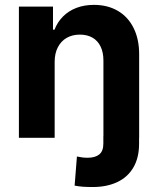

<svg xmlns="http://www.w3.org/2000/svg" viewBox="-20 -557 639 776"><path d="M542.1 -6.3V24Q542.1 80.8 518.9 120.2Q495.7 159.6 453.4 179.2Q411.1 198.9 354.6 198.9Q332.6 198.9 315.3 197.7Q298.1 196.5 281.6 193.2L290.9 75.5Q313.6 80.6 333.9 80.6Q364.9 80.6 381.3 67.1Q397.7 53.5 397.7 24V-6.3ZM200.9 0H56.4V-530.4H194.2V-437.1H200.3Q212.3 -468 234.9 -490.6Q257.5 -513.2 289.2 -525.3Q320.9 -537.3 359.7 -537.3Q414.7 -537.3 456.1 -513.2Q497.4 -489.2 519.9 -444Q542.4 -398.9 542.4 -337.8V0H398V-312.4Q398 -345 386.7 -368.6Q375.5 -392.2 354 -404.7Q332.5 -417.1 302.8 -417.1Q272.6 -417.1 249.7 -404.1Q226.8 -391 213.9 -366.1Q200.9 -341.2 200.9 -307Z"/></svg>

Font: Pretendard Variable
Style: Regular
Weight: 400
Designer: Base glyphs from Inter by Rasmus Andersson; Hangul glyphs from Noto Sans CJK(Source Han Sans) by Jang Soo-young and Kang
Foundry: Kil Hyung-jin
Version: Version 1.100;FEAKit 1.0